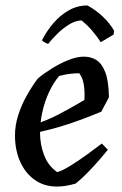

<svg xmlns="http://www.w3.org/2000/svg" viewBox="-20 -673 448 705"><path d="M189 12Q142 12 107.5 -12.5Q73 -37 54 -79.5Q35 -122 35 -176Q35 -213 47 -250.5Q59 -288 78.5 -322.5Q98 -357 119 -385Q142 -404 171 -422Q200 -440 231 -452.5Q262 -465 288 -465Q314 -465 334 -452.5Q354 -440 366.5 -408Q379 -376 380 -316L352 -263Q285 -235 225 -215.5Q165 -196 99 -183L98 -213Q149 -229 193.5 -252Q238 -275 290 -306Q291 -325 290 -342.5Q289 -360 285 -375Q281 -390 271 -404Q253 -404 234 -401.5Q215 -399 197 -394Q176 -369 160 -334.5Q144 -300 135.5 -261.5Q127 -223 127 -186Q127 -142 142 -103Q157 -64 190 -41Q209 -46 239.5 -65Q270 -84 301.5 -107Q333 -130 354 -146L376 -123Q363 -107 343.5 -84.5Q324 -62 301.5 -39Q279 -16 258 1Q241 6 223.5 9Q206 12 189 12ZM301 -653Q331 -637 357.5 -612Q384 -587 399 -560L397 -546L350 -518Q338 -537 319 -559.5Q300 -582 279 -598Q256 -597 233.5 -583Q211 -569 191.5 -550Q172 -531 157 -512Q153 -512 144 -517.5Q135 -523 134 -525Q152 -560 176.5 -588.5Q201 -617 232.5 -635Q264 -653 301 -653Z"/></svg>

Font: Labrada Medium
Style: Italic
Weight: 500
Italic angle: -7°
Designer: Mercedes Jáuregui
Foundry: Omnibus-Type Team
Version: Version 1.000